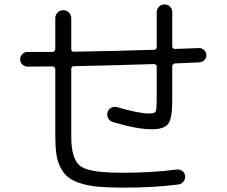

<svg xmlns="http://www.w3.org/2000/svg" viewBox="-20 -820 1040 880"><path d="M105.5 -514.6Q92.8 -514.6 82.5 -524.4Q72.3 -534.2 72.3 -547.9Q72.3 -561.5 82 -571.8Q91.8 -582 105.5 -582H220.7Q225.6 -582 229.5 -585.9Q233.4 -589.8 233.4 -593.8V-737.3Q233.4 -752 244.1 -762.7Q254.9 -773.4 270 -773.4Q285.2 -773.4 295.9 -762.7Q306.6 -752 306.6 -737.3V-594.7Q306.6 -583 318.4 -583Q502 -585.9 685.5 -591.8Q697.3 -591.8 698.2 -603.5V-763.7Q698.2 -778.3 708.5 -789.1Q718.8 -799.8 733.9 -799.8Q749 -799.8 759.3 -789.6Q769.5 -779.3 769.5 -763.7V-607.4Q769.5 -596.7 782.2 -595.7Q854.5 -597.7 891.6 -599.6Q904.3 -600.6 914.6 -591.3Q924.8 -582 925.8 -568.4Q926.8 -555.7 917.5 -545.4Q908.2 -535.2 893.6 -534.2Q819.3 -530.3 782.2 -529.3Q778.3 -529.3 773.9 -525.9Q769.5 -522.5 769.5 -516.6V-358.4Q769.5 -279.3 751.5 -253.4Q733.4 -227.5 676.8 -227.5Q607.4 -227.5 497.1 -260.7Q483.4 -264.6 476.1 -277.8Q468.8 -291 472.7 -305.7Q476.6 -318.4 489.3 -325.7Q502 -333 515.6 -329.1Q617.2 -299.8 663.1 -299.8Q689.5 -299.8 693.8 -309.6Q698.2 -319.3 698.2 -372.1V-514.6Q698.2 -525.4 685.5 -526.4Q501 -520.5 319.3 -516.6Q307.6 -516.6 306.6 -504.9V-200.2Q306.6 -154.3 312.5 -126Q318.4 -97.7 331.5 -76.7Q344.7 -55.7 374 -45.9Q403.3 -36.1 442.9 -32.2Q482.4 -28.3 546.9 -28.3Q677.7 -28.3 790 -43Q803.7 -44.9 815.4 -36.6Q827.1 -28.3 828.1 -13.7Q830.1 0 820.8 12.2Q811.5 24.4 797.9 25.4Q686.5 40 546.9 40Q479.5 40 433.6 36.1Q387.7 32.2 351.6 21Q315.4 9.8 293.9 -6.8Q272.5 -23.4 257.8 -51.3Q243.2 -79.1 238.3 -114.3Q233.4 -149.4 233.4 -200.2V-503.9Q233.4 -507.8 229.5 -511.7Q225.6 -515.6 220.7 -515.6Q201.2 -515.6 162.6 -515.1Q124 -514.6 105.5 -514.6Z"/></svg>

Font: Rounded-X Mgen+ 1m regular
Style: Regular
Weight: 400
Designer: [Source Han Sans]
Ryoko NISHIZUKA  (kana & ideographs); Paul D. Hunt (Latin, Greek & Cyrillic); Wenlong ZHANG  (bopomofo
Version: Version 1.059.20150602